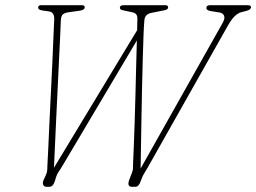

<svg xmlns="http://www.w3.org/2000/svg" viewBox="-20 -720 988 740"><path d="M775.5 -689.5Q775.5 -700 790 -700H934Q948 -700 947.5 -691.5Q946.5 -682.5 929.5 -678L910 -673Q884 -666.5 859 -622.5L548.5 -73Q541.5 -60.5 536 -52Q530.5 -43.5 526.5 -33L522 -21Q514.5 0 501.5 0H489Q468 0 478.5 -28L487 -50Q492.5 -63 492.5 -72Q492.5 -81 493 -93Q494 -111 495.5 -150.5Q497 -190 498.8 -242.5Q500.5 -295 502 -352.8Q503.5 -410.5 504.8 -465.5Q506 -520.5 507.5 -564L222.5 -84Q212.5 -67 206 -58Q199.5 -49 196.5 -38.5L192 -24Q185 0 170.5 0H160Q150 0 146.5 -8Q143 -16 149 -28.5L156 -43.5Q161.5 -55 162 -64.2Q162.5 -73.5 163 -89Q164 -102.5 165.8 -143.2Q167.5 -184 170.2 -240.5Q173 -297 176 -359.2Q179 -421.5 181.8 -479.8Q184.5 -538 186.2 -582.2Q188 -626.5 189 -645.5Q190 -673 169 -676L144.5 -679.5Q127 -682 127 -690.5Q127 -700 138.5 -700H295Q307.5 -700 306.5 -691Q306 -681.5 285.5 -678.5L246 -673Q230.5 -671 223 -665.2Q215.5 -659.5 214.5 -642Q213.5 -621 211.8 -579.2Q210 -537.5 207.2 -483.5Q204.5 -429.5 201.8 -370.2Q199 -311 196.2 -254Q193.5 -197 191.5 -149.8Q189.5 -102.5 188 -73.5L508.5 -603.5Q509 -632 509.5 -645Q510 -659 504.8 -665Q499.5 -671 488.5 -673L453.5 -680.5Q442 -683 442 -690Q442 -700 456.5 -700H616Q628 -700 628 -692Q628 -683 614 -680.5L564 -670.5Q538.5 -665.5 536.5 -642.5Q534.5 -622 533 -580.2Q531.5 -538.5 530 -483.8Q528.5 -429 527.2 -369.2Q526 -309.5 525 -252Q524 -194.5 523.2 -147Q522.5 -99.5 522 -70.5L838 -631.5Q848 -649 843.5 -659.5Q839 -670 825.5 -672L794 -677Q775.5 -679.5 775.5 -689.5Z"/></svg>

Font: Fraunces 144pt S100 Thin
Style: Italic
Weight: 100
Italic angle: -16°
Version: Version 1.000; ttfautohint (v1.8.3)